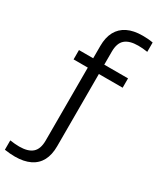

<svg xmlns="http://www.w3.org/2000/svg" viewBox="-338 -891 979 1193"><g transform="rotate(30 151.0 -294.0)"><path d="M-5 230Q-22.5 230 -41.5 228.5Q-60.5 227 -79.5 224V157Q-59.5 159.5 -44.5 161Q-29.5 162.5 -13 162.5Q50 162.5 80.8 135.5Q111.5 108.5 111.5 48V-630.5Q111.5 -692 134 -733.5Q156.5 -775 200 -796.5Q243.5 -818 308 -818Q326 -818 344.8 -816.8Q363.5 -815.5 382.5 -812V-745Q363 -748 347.8 -749.2Q332.5 -750.5 315.5 -750.5Q253 -750.5 222 -723.8Q191 -697 191 -636V42.5Q191 104 169 145.5Q147 187 103 208.5Q59 230 -5 230ZM9.5 -475.5V-542.5H361.5V-475.5Z"/></g></svg>

Font: Encode Sans SC Condensed Thin
Style: Regular
Weight: 400
Version: Version 3.002